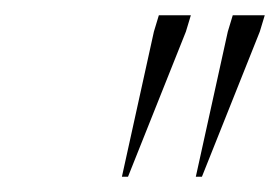

<svg xmlns="http://www.w3.org/2000/svg" viewBox="-20 -735 368 252"><path d="M140 -503 182 -693.5 188.5 -715H230.5L224 -693.5L148 -503ZM237 -503 279 -693.5 285.5 -715H327.5L321 -693.5L245 -503Z"/></svg>

Font: Newsreader 72pt ExtraLight
Style: Italic
Weight: 275
Italic angle: -17°
Designer: Hugues Gentile
Foundry: Production Type
Version: Version 1.003; ttfautohint (v1.8.3)